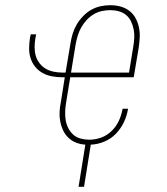

<svg xmlns="http://www.w3.org/2000/svg" viewBox="-20 -548 640 738"><path d="M282 170 308 8Q290 7 273 0.5Q256 -6 243 -18.5Q230 -31 222.5 -47Q215 -63 211.5 -81Q208 -99 209 -118Q210 -137 214 -156L229 -251H220Q200 -251 180.5 -254.5Q161 -258 144.5 -267Q128 -276 116 -290.5Q104 -305 98 -323Q92 -341 92 -360.5Q92 -380 95 -401L98 -416H119L116 -401Q113 -383 113 -366Q113 -349 117.5 -333.5Q122 -318 132 -305Q142 -292 155.5 -284Q169 -276 186 -272.5Q203 -269 220 -269H232L251 -382Q254 -401 259.5 -419Q265 -437 275 -454Q285 -471 299.5 -486Q314 -501 331 -510.5Q348 -520 366.5 -524Q385 -528 404 -528Q424 -528 443 -523Q462 -518 477 -506.5Q492 -495 501 -478.5Q510 -462 514 -443Q518 -424 517 -404Q516 -384 513 -364L494 -251H250L234 -153Q231 -136 230.5 -119Q230 -102 232.5 -86Q235 -70 242.5 -55.5Q250 -41 261.5 -30.5Q273 -20 289.5 -15.5Q306 -11 323 -11Q346 -11 368.5 -19Q391 -27 409 -44.5Q427 -62 437 -84Q447 -106 451 -129V-130H472V-129Q468 -103 456 -78Q444 -53 425 -33.5Q406 -14 380.5 -3.5Q355 7 329 8L303 170ZM253 -269H476L492 -367Q495 -384 496 -401Q497 -418 494 -434Q491 -450 484 -465Q477 -480 465 -490Q453 -500 437 -504.5Q421 -509 404 -509Q388 -509 371.5 -505.5Q355 -502 340 -493Q325 -484 313 -471Q301 -458 292.5 -443Q284 -428 279 -411.5Q274 -395 271 -379Z"/></svg>

Font: Iosevka Thin Extended Oblique
Style: Regular
Weight: 100
Width: 7
Italic angle: -9°
Monospace: yes
Designer: Belleve Invis
Foundry: Belleve Invis
Version: Version 32.5.0; ttfautohint (v1.8.4)